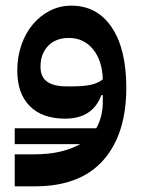

<svg xmlns="http://www.w3.org/2000/svg" viewBox="-20 -418 507 678"><path d="M32 35H320Q343 -6 343 -58V-82H338Q307 1 210 1Q129 1 85 -43.5Q41 -88 41 -169Q41 -217 55.5 -259Q70 -301 95.5 -331.5Q121 -362 156 -380Q191 -398 232 -398Q323 -398 374.5 -321.5Q426 -245 426 -108Q426 56 344.5 148Q263 240 103 240H32V127H99Q152 127 192.5 117.5Q233 108 263 91H32ZM235 -113Q277 -113 302.5 -119Q328 -125 343 -138Q341 -204 308.5 -244Q276 -284 223 -284Q177 -284 150 -256Q123 -228 123 -183Q123 -146 146.5 -129.5Q170 -113 215 -113Z"/></svg>

Font: IBM Plex Arabic Medium
Style: Regular
Weight: 500
Designer: Mike Abbink, Paul van der Laan, Pieter van Rosmalen, Wael Morcos, Khajak Apelian
Foundry: Bold Monday
Version: Version 1.0